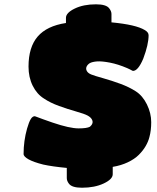

<svg xmlns="http://www.w3.org/2000/svg" viewBox="-20 -797 730 894"><path d="M287.1 -689.9V-713.9Q287.1 -737.3 327.9 -757.1Q368.7 -776.9 426.8 -776.9Q475.1 -776.9 488.8 -757.8Q499 -744.6 499 -731.9V-692.9Q613.3 -682.1 653.8 -657.2Q671.9 -647 671.9 -632.8Q671.9 -589.8 647 -523.9Q623 -466.8 599.1 -466.8Q598.1 -466.8 594.5 -468.8Q590.8 -470.7 584.5 -474.1Q578.1 -477.5 571.8 -480Q529.8 -498 491.7 -505.4Q453.6 -512.7 431.6 -511Q409.7 -509.3 397.9 -502.9Q386.7 -495.6 382.8 -485.8Q378.9 -476.1 384.5 -466.1Q390.1 -456.1 404.8 -450.2Q418.9 -444.3 460 -432.9Q501 -421.4 541.3 -406.5Q581.5 -391.6 611.8 -372.1Q644 -351.6 664.1 -310.8Q684.1 -270 684.1 -228Q684.1 -189.9 675.8 -159.2Q670.4 -137.7 658.2 -116.7Q646 -95.7 626.2 -75.9Q606.4 -56.2 575 -41.3Q543.5 -26.4 504.9 -20V14.2Q504.9 37.6 462.6 57.4Q420.4 77.1 361.8 77.1Q314.5 77.1 300.8 58.1Q291 45.4 291 32.2V-15.1Q223.1 -21.5 181.2 -30.8Q136.7 -42 113.3 -54.9Q89.8 -67.9 89.8 -80.1Q89.8 -140.6 106 -198.2Q114.7 -228.5 123 -242.2Q131.3 -255.9 142.1 -255.9Q143.1 -255.9 151.9 -252.4Q160.6 -249 181.2 -241.5Q201.7 -233.9 225.1 -226.1Q304.2 -199.2 346.2 -199.2Q384.8 -199.2 398.9 -207Q407.2 -213.9 410.2 -222.7Q413.1 -231.4 407.7 -241.2Q402.3 -251 388.2 -258.8Q373 -267.1 334.7 -277.8Q296.4 -288.6 255.1 -303.5Q213.9 -318.4 185.1 -337.9Q151.9 -358.4 132.3 -397.7Q112.8 -437 112.8 -486.8Q112.8 -577.1 155.3 -626.7Q197.8 -676.3 287.1 -689.9Z"/></svg>

Font: GGS TheRock Black
Style: Regular
Weight: 900
Designer: Rodrigo Fuenzalida (2012); Goodgame Studios (2014)
Foundry: Rodrigo Fuenzalida,2012;  GGS,2014
Version: Version 1.002 | FøM Mod